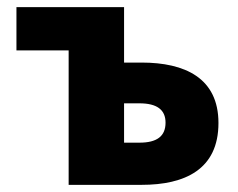

<svg xmlns="http://www.w3.org/2000/svg" viewBox="-20 -517 667 537"><path d="M172 0H376C497 0 591 -43 591 -173C591 -299 497 -342 376 -342H327V-497H26V-376H172ZM327 -118V-228H370C419 -228 443 -210 443 -174C443 -136 419 -118 370 -118Z"/></svg>

Font: Source Sans Pro
Style: Bold
Weight: 700
Designer: Paul D. Hunt
Foundry: Adobe Systems Incorporated
Version: Version 3.006;hotconv 1.0.111;makeotfexe 2.5.65597